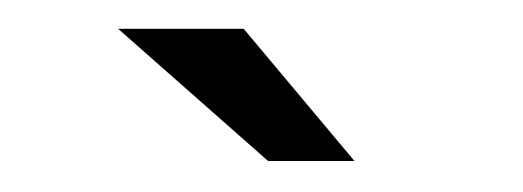

<svg xmlns="http://www.w3.org/2000/svg" viewBox="-20 -716 354 130"><path d="M161.5 -607H220L145 -696.5H60Z"/></svg>

Font: Anybody UltraCondensed Thin Medium
Style: Regular
Weight: 500
Version: Version 1.111